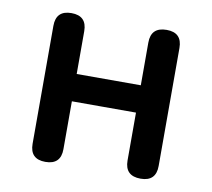

<svg xmlns="http://www.w3.org/2000/svg" viewBox="-66 -624 771 699"><g transform="rotate(10 319.5 -275.0)"><path d="M144 0Q87 0 87 -57V-493Q87 -550 144 -550Q201 -550 201 -493V-335H438V-493Q438 -550 496 -550Q553 -550 553 -493V-57Q553 0 496 0Q438 0 438 -57V-234H319H201V-57Q201 0 144 0Z"/></g></svg>

Font: GenSenRounded TW M
Style: Regular
Weight: 500
Version: Version 1.501;PS 1;hotconv 16.6.51;makeotf.lib2.5.65220